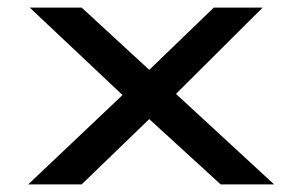

<svg xmlns="http://www.w3.org/2000/svg" viewBox="-20 -483 790 503"><path d="M54 0 301 -234 58 -463H194L371 -300L540 -463H668L441 -237L698 0H558L371 -171L194 0Z"/></svg>

Font: Inconsolata ExtraExpanded SemiBold
Style: Regular
Weight: 600
Width: 8
Monospace: yes
Designer: Raph Levien, Cyreal, Brenton Simpson
Foundry: Raph Levien, Cyreal, Google
Version: Version 3.001; ttfautohint (v1.8.2.53-6de2)